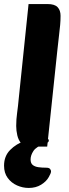

<svg xmlns="http://www.w3.org/2000/svg" viewBox="-31 -716 340 948"><path d="M-11 102Q-11 55 19 24.5Q49 -6 94 -21.5Q139 -37 182 -37Q196 -37 203 -32.5Q210 -28 210 -23Q210 -16 204.5 -12.5Q199 -9 188 -5Q148 8 134 29.5Q120 51 120 71Q120 90 130.5 98.5Q141 107 158.5 109.5Q176 112 197 112Q211 112 216 118Q221 124 221 130Q221 139 210 158Q198 180 172 196Q146 212 111 212Q81 212 53 199.5Q25 187 7 162.5Q-11 138 -11 102ZM111 8Q88 8 74 -8Q60 -24 54.5 -47.5Q49 -71 49 -94Q49 -127 53.5 -158.5Q58 -190 62 -234L110 -696H204Q239 -696 253.5 -680.5Q268 -665 268 -638Q268 -614 266 -592.5Q264 -571 260.5 -542Q257 -513 252 -466L202 8Z"/></svg>

Font: Alkatra
Style: Bold
Weight: 700
Designer: Suman Bhandary
Version: Version 1.100;gftools[0.9.22]